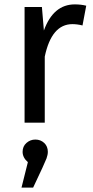

<svg xmlns="http://www.w3.org/2000/svg" viewBox="-20 -559 423 875"><path d="M184 0H92V-527H171L180 -420Q223 -539 321 -539Q349 -539 373 -533L356 -443Q332 -449 310 -449Q215 -449 184 -301ZM131 296H78L107 180Q83 159 83 133Q83 108 100.5 92.5Q118 77 141 77Q165 77 181.5 92.5Q198 108 198 133Q198 146 192 163Q186 180 131 296Z"/></svg>

Font: Trujillo
Style: Regular
Weight: 400
Designer: Fira Sans original fonts by bBox Type GmbH, Carrois Corporate GbR, & Edenspiekermann AG / Changes by Cristiano Sobral
Foundry: Fira Sans original fonts by bBox Type GmbH, Carrois Corporate GbR, & Edenspiekermann AG / Changes by Cristiano Sobral
Version: Version 4.301;October 17, 2021;FontCreator 14.0.0.2814 64-bi